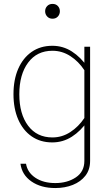

<svg xmlns="http://www.w3.org/2000/svg" viewBox="-20 -722 567 980"><path d="M262.2 237.8Q311.5 237.8 351.8 221.7Q392.1 205.6 416 174.8Q439.9 144 439.9 99.1V-483.4H410.6V-391.6V99.1Q410.6 154.3 367.2 183.3Q323.7 212.4 262.2 212.4Q201.2 212.4 160.6 185.3Q120.1 158.2 112.8 113.8H84.5Q91.8 170.4 140.4 204.1Q189 237.8 262.2 237.8ZM48.8 -241.2Q48.8 -167.5 73 -112.1Q97.2 -56.6 141.6 -25.9Q186 4.9 246.6 4.9Q301.3 4.9 346.7 -24.2Q392.1 -53.2 426.3 -103L410.6 -119.6Q380.9 -75.2 338.9 -47.9Q296.9 -20.5 247.6 -20.5Q168.5 -20.5 123.5 -80.3Q78.6 -140.1 78.6 -240.7Q78.6 -341.8 123.5 -402.3Q168.5 -462.9 247.6 -462.9Q296.9 -462.9 338.9 -435.8Q380.9 -408.7 410.6 -363.8L426.3 -380.4Q392.1 -430.2 346.9 -459.2Q301.8 -488.3 247.1 -488.3Q186.5 -488.3 141.8 -457.3Q97.2 -426.3 73 -370.8Q48.8 -315.4 48.8 -241.2ZM210.4 -664.6Q210.4 -648.9 220.9 -637.7Q231.4 -626.5 248 -626.5Q265.1 -626.5 275.4 -637.7Q285.6 -648.9 285.6 -664.6Q285.6 -680.2 275.4 -691.2Q265.1 -702.1 248 -702.1Q231.4 -702.1 220.9 -691.2Q210.4 -680.2 210.4 -664.6Z"/></svg>

Font: Estedad-FD VF
Style: Regular
Weight: 100
Designer: Amin Abedi
Version: Version 7.3